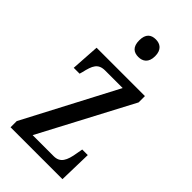

<svg xmlns="http://www.w3.org/2000/svg" viewBox="-235 -817 879 879"><g transform="rotate(45 204.0 -377.5)"><path d="M215 -641C243 -641 267 -656 267 -698C267 -740 243 -755 215 -755C185 -755 164 -740 164 -698C164 -656 185 -641 215 -641ZM29 0H365L369 -160H333L328 -132C319 -75 304 -46 262 -46H126L363 -495V-536H50L41 -397H79L83 -411C95 -463 106 -490 152 -490H265L29 -40Z"/></g></svg>

Font: Noto Serif Sinhala ExtraCondensed
Style: Regular
Weight: 400
Width: 2
Designer: Jelle Bosma - Monotype Design Team
Foundry: Monotype Imaging Inc.
Version: Version 2.007